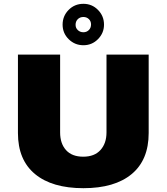

<svg xmlns="http://www.w3.org/2000/svg" viewBox="-20 -974 873 1006"><path d="M759 -688V-277Q759 -136 670 -62Q581 12 417 12Q253 12 163.5 -62Q74 -136 74 -277V-688H295V-280Q295 -222 326 -187.5Q357 -153 416 -153Q475 -153 506.5 -188Q538 -223 538 -280V-688ZM417 -954Q462 -954 493.5 -922Q525 -890 525 -845Q525 -801 493.5 -769Q462 -737 417 -737Q372 -737 340 -768.5Q308 -800 308 -845Q308 -890 339.5 -922Q371 -954 417 -954ZM417 -885Q399 -885 387.5 -873.5Q376 -862 376 -844Q376 -827 388 -816Q400 -805 417 -805Q434 -805 445.5 -816.5Q457 -828 457 -846Q457 -863 445.5 -874Q434 -885 417 -885Z"/></svg>

Font: Archicoco
Style: Regular
Weight: 400
Designer: Hector Gatti
Foundry: Hector Gatti
Version: 1.002